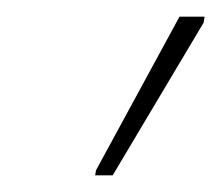

<svg xmlns="http://www.w3.org/2000/svg" viewBox="-20 -786 265 230"><path d="M94 -576 95 -582 195 -766H225L224 -759L115 -576Z"/></svg>

Font: Noto Sans Thin
Style: Italic
Weight: 100
Italic angle: -12°
Designer: Monotype Design Team
Foundry: Monotype Imaging Inc.
Version: Version 2.013; ttfautohint (v1.8.4.7-5d5b)